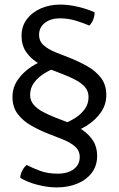

<svg xmlns="http://www.w3.org/2000/svg" viewBox="-20 -715 518 838"><path d="M253 -172.5Q282 -183.5 308 -200Q334 -216.5 350.2 -239.2Q366.5 -262 366.5 -291.5Q366.5 -317 350.8 -335Q335 -353 310.2 -366Q285.5 -379 258.5 -389.5L202 -411.5Q169 -424.5 139.8 -443.8Q110.5 -463 92.2 -491Q74 -519 74 -558Q74 -600.5 97.2 -631.2Q120.5 -662 158.8 -678.5Q197 -695 243 -695Q280 -695 321.2 -685.2Q362.5 -675.5 393 -661Q393 -646 386.8 -629.5Q380.5 -613 369.5 -603.5Q346 -614 311.8 -624.5Q277.5 -635 241.5 -635Q202 -635 176.2 -615.5Q150.5 -596 150.5 -562.5Q150.5 -535.5 170.5 -517.5Q190.5 -499.5 225.5 -485.5L284.5 -462.5Q325.5 -446 361.8 -425.5Q398 -405 421 -374.8Q444 -344.5 444 -300.5Q444 -258.5 420.5 -224.8Q397 -191 360 -167.5Q323 -144 282 -133ZM225 -420Q196 -409 170.2 -392.5Q144.5 -376 128 -353.2Q111.5 -330.5 111.5 -301Q111.5 -275.5 127.2 -257.5Q143 -239.5 167.8 -226.5Q192.5 -213.5 220 -202.5L276 -181Q309.5 -168 338.8 -148.5Q368 -129 386 -101.2Q404 -73.5 404 -34.5Q404 8 381 38.8Q358 69.5 318 86.2Q278 103 227.5 103Q187 103 142.2 91.2Q97.5 79.5 68.5 61Q68.5 46 77.2 29.5Q86 13 96.5 5Q120 17.5 153.8 30.2Q187.5 43 231.5 43Q276 43 302 23.2Q328 3.5 328 -30Q328 -57 308 -75Q288 -93 253 -107L194 -130Q153 -146 116.5 -166.8Q80 -187.5 57.2 -217.5Q34.5 -247.5 34.5 -292Q34.5 -333.5 58 -367.2Q81.5 -401 118.5 -424.8Q155.5 -448.5 196 -459.5Z"/></svg>

Font: Signika SC
Style: Regular
Weight: 300
Designer: Anna Giedryś
Foundry: Anna Giedryś
Version: Version 2.000